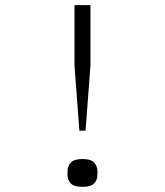

<svg xmlns="http://www.w3.org/2000/svg" viewBox="-20 -718 640 745"><path d="M288 -211 269 -464V-698H331V-464L312 -211ZM300 7Q268 7 255 -6Q242 -19 242 -40V-54Q242 -74 255 -87.5Q268 -101 300 -101Q332 -101 345 -87.5Q358 -74 358 -54V-40Q358 -19 345 -6Q332 7 300 7Z"/></svg>

Font: IBM Plex Mono Light
Style: Regular
Weight: 300
Monospace: yes
Designer: Mike Abbink, Paul van der Laan, Pieter van Rosmalen
Foundry: Bold Monday
Version: Version 2.3